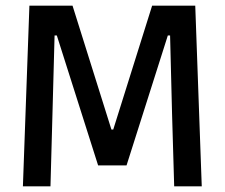

<svg xmlns="http://www.w3.org/2000/svg" viewBox="-20 -659 794 679"><path d="M61 0 84 -639H236.5L374 -201H380.5L518 -639H670.5L693.5 0H596L588.5 -255.5L581.5 -533.5H573.5L427.5 -74H327L181 -533.5H173L165.5 -255L158.5 0Z"/></svg>

Font: Anek Tamil Medium
Style: Regular
Weight: 500
Designer: Aadarsh Rajan (Tamil), Yesha Goshar (Latin)
Foundry: Ek Type
Version: Version 1.003